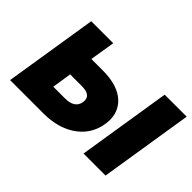

<svg xmlns="http://www.w3.org/2000/svg" viewBox="-92 -776 1024 1024"><g transform="rotate(45 420.0 -264.0)"><path d="M36 0H290C327 0 362 -5 393 -14C473 -38 544 -94 560 -192C565 -221 564 -247 557 -271C534 -347 458 -386 351 -386H263L286 -528H120ZM224 -138 241 -248H329C378 -248 400 -230 394 -192C388 -155 359 -138 312 -138ZM590 0H756L840 -528H674Z"/></g></svg>

Font: Asimov Pro
Style: UltObl
Weight: 900
Designer: Google
Version: Version 2.000980; 2014